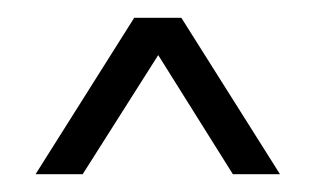

<svg xmlns="http://www.w3.org/2000/svg" viewBox="-20 -620 355 216"><path d="M20 -424 131 -600H184L295 -424H242L158 -558L73 -424Z"/></svg>

Font: Karantina Light
Style: Regular
Weight: 300
Designer: Rony Koch
Foundry: Rony Koch
Version: Version 1.000; ttfautohint (v1.8.3)